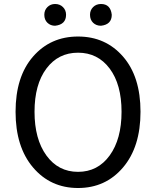

<svg xmlns="http://www.w3.org/2000/svg" viewBox="-20 -929 782 962"><path d="M371 13Q233 13 145.5 -90Q58 -193 58 -369Q58 -545 145.5 -645.5Q233 -746 371 -746Q509 -746 596.5 -645.5Q684 -545 684 -369Q684 -193 596.5 -90Q509 13 371 13ZM371 -68Q470 -68 529.5 -150Q589 -232 589 -369Q589 -506 529.5 -585.5Q470 -665 371 -665Q272 -665 212.5 -585.5Q153 -506 153 -369Q153 -232 212.5 -150Q272 -68 371 -68ZM256 -800Q233 -800 217.5 -815Q202 -830 202 -855Q202 -878 217.5 -893.5Q233 -909 256 -909Q280 -909 295.5 -893.5Q311 -878 311 -855Q311 -806 256 -800ZM486 -800Q462 -800 446.5 -815Q431 -830 431 -855Q431 -878 446.5 -893.5Q462 -909 486 -909Q534 -909 540 -855Q540 -806 486 -800Z"/></svg>

Font: Gothic Nguyen
Style: Regular
Weight: 400
Designer: MORI Takayuki
Version: Version 1.220;July 21, 2023;FontCreator 14.0.0.2814 64-bit